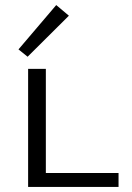

<svg xmlns="http://www.w3.org/2000/svg" viewBox="-20 -738 520 758"><path d="M202 -718 252 -676 89 -514 53 -543ZM161 -55H448V0H91V-466H161Z"/></svg>

Font: EauTestSC
Style: Regular
Weight: 400
Designer: Christian Thalmann (Catharsis Fonts)
Version: Version 0.001;PS 000.001;hotconv 1.0.88;makeotf.lib2.5.64775